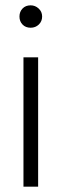

<svg xmlns="http://www.w3.org/2000/svg" viewBox="-20 -700 231 720"><path d="M123 0V-485H68V0ZM95 -596Q113 -596 125.5 -608Q138 -620 138 -638Q138 -656 125 -668Q112 -680 95 -680Q76 -680 64.5 -668Q53 -656 53 -638Q53 -620 64.5 -608Q76 -596 95 -596Z"/></svg>

Font: Catamaran Thin ExtraLight
Style: Regular
Weight: 250
Version: Version 2.000